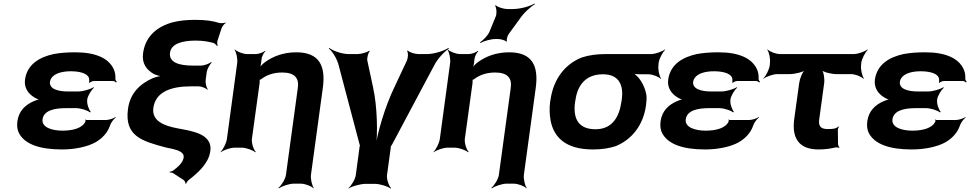

<svg xmlns="http://www.w3.org/2000/svg" viewBox="-20 -833 5473 1083"><path d="M333 -96C274 -96 214 -114 220 -160C227 -210 286 -223 352 -223H409C435 -223 476 -210 487 -199L492 -202C482 -213 469 -247 472 -269V-272C475 -293 496 -327 510 -338L507 -341C492 -330 447 -317 421 -317H364C305 -317 256 -332 262 -373C263 -380 266 -387 271 -394C289 -419 330 -431 379 -431C423 -431 470 -422 481 -395C484 -389 484 -372 482 -367L486 -366C489 -370 501 -376 510 -376H618C625 -376 631 -371 634 -368L639 -371C636 -375 630 -382 631 -388C632 -409 629 -427 621 -444C593 -503 523 -538 404 -538C360 -538 319 -535 282 -528C204 -511 133 -471 121 -384C115 -337 140 -304 173 -284C183 -277 201 -270 211 -269V-273C201 -274 183 -268 170 -262C123 -242 86 -207 78 -149C75 -124 77 -101 87 -82C119 -21 201 10 329 10C405 10 475 -6 518 -30C553 -50 586 -81 601 -126C606 -142 622 -162 633 -170L632 -173C621 -165 594 -156 577 -156H468C466 -156 465 -158 464 -159L460 -157C461 -156 463 -153 463 -151C449 -111 392 -96 333 -96Z M844 -393C772 -362 714 -309 702 -219C681 -65 781 -37 916 -1L954 7C987 15 1020 27 1016 55C1012 85 982 110 957 129C952 133 942 135 937 136V140C942 139 952 141 957 144L1015 182C1022 186 1027 198 1026 203H1030C1031 198 1039 186 1046 181C1070 163 1096 140 1117 117C1137 94 1160 61 1165 26C1169 7 1168 -9 1163 -23C1145 -69 1097 -85 1035 -99L977 -110C905 -124 835 -151 845 -224C857 -313 941 -346 1057 -346H1100C1116 -346 1141 -336 1149 -327L1152 -330C1144 -339 1138 -365 1140 -381L1146 -426C1148 -443 1164 -471 1174 -480L1171 -483C1161 -474 1131 -463 1114 -463H1068C994 -463 931 -479 939 -536C946 -587 1009 -604 1083 -604C1128 -604 1155 -598 1183 -591C1191 -589 1201 -579 1204 -573L1208 -576C1205 -581 1204 -595 1207 -604L1230 -674C1233 -684 1245 -699 1253 -703L1252 -706C1244 -702 1225 -701 1215 -704C1181 -715 1141 -721 1080 -721C1035 -721 994 -717 957 -708C869 -685 800 -630 787 -533C779 -474 807 -439 847 -416C861 -409 886 -402 902 -401V-405C886 -406 860 -399 844 -393Z M1572 -424C1640 -424 1668 -394 1660 -338L1593 153C1590 177 1567 214 1550 227L1553 229C1571 217 1612 203 1636 203H1677C1701 203 1737 217 1748 229L1750 227C1740 214 1731 177 1734 153L1801 -338C1818 -463 1780 -538 1651 -538C1579 -538 1520 -515 1477 -484C1461 -473 1446 -456 1439 -445L1443 -443C1449 -454 1453 -474 1454 -489L1455 -496C1455 -510 1466 -535 1477 -543L1474 -546C1464 -537 1438 -528 1423 -528H1375C1351 -528 1316 -542 1305 -554L1303 -552C1313 -539 1321 -502 1318 -478L1260 -50C1257 -26 1238 11 1224 24L1225 26C1240 14 1279 0 1303 0H1344C1368 0 1406 14 1420 26L1423 24C1410 11 1398 -26 1401 -50L1444 -362C1445 -366 1446 -383 1443 -385L1440 -382C1442 -380 1456 -387 1458 -390C1486 -410 1523 -424 1572 -424Z M2084 -342 2052 -491C2049 -506 2057 -536 2066 -545L2062 -547C2052 -538 2016 -528 1997 -528H1947C1909 -528 1858 -546 1837 -563L1835 -559C1856 -543 1883 -498 1891 -462L2008 -19C2009 -18 2011 -9 2012 -9L2011 -13C2010 -13 2008 -4 2008 -3L1987 154C1984 178 1962 215 1945 228L1946 230C1964 218 2013 204 2043 204H2093C2123 204 2168 218 2182 230L2186 228C2173 215 2160 178 2163 154L2184 1C2184 0 2185 -9 2184 -9L2182 -5C2183 -5 2189 -14 2190 -15L2428 -462C2445 -498 2487 -543 2512 -559L2510 -563C2485 -546 2427 -528 2389 -528H2340C2321 -528 2289 -538 2280 -548L2276 -545C2284 -536 2282 -506 2275 -491L2205 -342C2151 -230 2107 -80 2096 8H2100C2111 -80 2109 -229 2084 -342Z M2773 -424C2841 -424 2869 -394 2861 -338L2794 153C2791 177 2768 214 2751 227L2754 229C2772 217 2813 203 2837 203H2878C2902 203 2938 217 2949 229L2951 227C2941 214 2932 177 2935 153L3002 -338C3019 -463 2981 -538 2852 -538C2780 -538 2721 -515 2678 -484C2662 -473 2647 -456 2640 -445L2644 -443C2650 -454 2654 -474 2655 -489L2656 -496C2656 -510 2667 -535 2678 -543L2675 -546C2665 -537 2639 -528 2624 -528H2576C2552 -528 2517 -542 2506 -554L2504 -552C2514 -539 2522 -502 2519 -478L2461 -50C2458 -26 2439 11 2425 24L2426 26C2441 14 2480 0 2504 0H2545C2569 0 2607 14 2621 26L2624 24C2611 11 2599 -26 2602 -50L2645 -362C2646 -366 2647 -383 2644 -385L2641 -382C2643 -380 2657 -387 2659 -390C2687 -410 2724 -424 2773 -424ZM2777 -742 2741 -654C2732 -633 2704 -604 2687 -594L2691 -591C2708 -601 2748 -613 2776 -613H2789C2804 -613 2832 -605 2836 -598L2840 -600C2835 -607 2842 -631 2850 -642L2910 -724C2931 -757 2972 -795 2997 -809L2995 -813C2970 -798 2917 -782 2872 -782H2842C2821 -782 2786 -793 2777 -803L2772 -801C2781 -791 2783 -759 2777 -742Z M3694 -464 3695 -478C3698 -502 3718 -539 3732 -552L3730 -554C3715 -542 3676 -528 3652 -528H3396C3346 -528 3303 -522 3262 -509C3169 -472 3102 -390 3085 -269L3083 -259C3078 -220 3080 -185 3086 -152C3104 -58 3172 10 3324 10C3373 10 3415 4 3454 -9C3541 -45 3608 -123 3624 -239L3625 -249C3627 -266 3628 -282 3626 -297C3619 -337 3602 -371 3579 -398C3570 -407 3556 -420 3548 -424L3546 -420C3554 -416 3572 -414 3586 -414H3637C3661 -414 3696 -400 3707 -388L3709 -390C3699 -403 3691 -440 3694 -464ZM3381 -414C3477 -414 3498 -346 3487 -269L3485 -259C3474 -180 3438 -104 3339 -104C3234 -104 3212 -175 3224 -259L3226 -269C3237 -349 3281 -414 3381 -414Z M3961 -96C3902 -96 3842 -114 3848 -160C3855 -210 3914 -223 3980 -223H4037C4063 -223 4104 -210 4115 -199L4120 -202C4110 -213 4097 -247 4100 -269V-272C4103 -293 4124 -327 4138 -338L4135 -341C4120 -330 4075 -317 4049 -317H3992C3933 -317 3884 -332 3890 -373C3891 -380 3894 -387 3899 -394C3917 -419 3958 -431 4007 -431C4051 -431 4098 -422 4109 -395C4112 -389 4112 -372 4110 -367L4114 -366C4117 -370 4129 -376 4138 -376H4246C4253 -376 4259 -371 4262 -368L4267 -371C4264 -375 4258 -382 4259 -388C4260 -409 4257 -427 4249 -444C4221 -503 4151 -538 4032 -538C3988 -538 3947 -535 3910 -528C3832 -511 3761 -471 3749 -384C3743 -337 3768 -304 3801 -284C3811 -277 3829 -270 3839 -269V-273C3829 -274 3811 -268 3798 -262C3751 -242 3714 -207 3706 -149C3703 -124 3705 -101 3715 -82C3747 -21 3829 10 3957 10C4033 10 4103 -6 4146 -30C4181 -50 4214 -81 4229 -126C4234 -142 4250 -162 4261 -170L4260 -173C4249 -165 4222 -156 4205 -156H4096C4094 -156 4093 -158 4092 -159L4088 -157C4089 -156 4091 -153 4091 -151C4077 -111 4020 -96 3961 -96Z M4648 -105C4606 -105 4596 -125 4601 -160L4629 -365C4632 -389 4626 -429 4615 -441L4613 -439C4623 -426 4669 -415 4699 -415H4780C4804 -415 4839 -401 4850 -389L4853 -391C4843 -404 4834 -441 4837 -465L4838 -478C4841 -502 4861 -539 4875 -552L4873 -554C4858 -542 4819 -528 4795 -528H4380C4356 -528 4321 -542 4310 -554L4308 -552C4318 -539 4326 -502 4323 -478L4322 -465C4319 -441 4300 -404 4286 -391L4287 -389C4302 -401 4341 -415 4365 -415H4433C4463 -415 4510 -426 4524 -439L4522 -441C4507 -429 4491 -389 4488 -365L4460 -162C4445 -52 4488 10 4597 10C4636 10 4666 5 4691 -1C4698 -3 4709 -1 4713 1L4715 -2C4711 -5 4707 -14 4707 -21L4706 -104C4707 -109 4711 -115 4712 -117L4709 -120C4698 -107 4678 -105 4648 -105Z M5127 -96C5068 -96 5008 -114 5014 -160C5021 -210 5080 -223 5146 -223H5203C5229 -223 5270 -210 5281 -199L5286 -202C5276 -213 5263 -247 5266 -269V-272C5269 -293 5290 -327 5304 -338L5301 -341C5286 -330 5241 -317 5215 -317H5158C5099 -317 5050 -332 5056 -373C5057 -380 5060 -387 5065 -394C5083 -419 5124 -431 5173 -431C5217 -431 5264 -422 5275 -395C5278 -389 5278 -372 5276 -367L5280 -366C5283 -370 5295 -376 5304 -376H5412C5419 -376 5425 -371 5428 -368L5433 -371C5430 -375 5424 -382 5425 -388C5426 -409 5423 -427 5415 -444C5387 -503 5317 -538 5198 -538C5154 -538 5113 -535 5076 -528C4998 -511 4927 -471 4915 -384C4909 -337 4934 -304 4967 -284C4977 -277 4995 -270 5005 -269V-273C4995 -274 4977 -268 4964 -262C4917 -242 4880 -207 4872 -149C4869 -124 4871 -101 4881 -82C4913 -21 4995 10 5123 10C5199 10 5269 -6 5312 -30C5347 -50 5380 -81 5395 -126C5400 -142 5416 -162 5427 -170L5426 -173C5415 -165 5388 -156 5371 -156H5262C5260 -156 5259 -158 5258 -159L5254 -157C5255 -156 5257 -153 5257 -151C5243 -111 5186 -96 5127 -96Z"/></svg>

Font: Asimov
Style: EdgeWideIt
Weight: 500
Designer: Google
Version: Version 2.000980: 2014